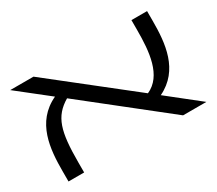

<svg xmlns="http://www.w3.org/2000/svg" viewBox="-107 -782 1128 1000"><g transform="rotate(-30 457.0 -282.0)"><path d="M30 -564 215 -418C67 -349 55 -194 55 -60V0H149V-60C149 -247 171 -323 265 -379L744 0H884L696 -149C840 -218 853 -372 853 -505V-564H759V-505C759 -374 747 -237 643 -191L170 -564Z"/></g></svg>

Font: FiraGO Unicode
Style: Regular
Weight: 400
Designer: bBox Type
Foundry: bBox Type GmbH
Version: Version 1.001;PS 001.001;hotconv 1.0.88;makeotf.lib2.5.64775